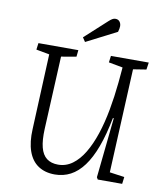

<svg xmlns="http://www.w3.org/2000/svg" viewBox="-98 -992 927 1085"><g transform="rotate(10 365.5 -449.0)"><path d="M595 -52 680 -40 675 0H535L528 -12L564 -357H559Q540 -259 514 -189Q488 -119 454.5 -74Q421 -29 380 -7.5Q339 14 290 14Q234 14 195 -12Q156 -38 137.5 -90Q119 -142 123 -218L142 -649L66 -663L71 -701H300L296 -663L210 -648L190 -230Q187 -165 197.5 -124Q208 -83 233.5 -63.5Q259 -44 299 -44Q344 -44 381 -71Q418 -98 447 -146.5Q476 -195 497.5 -260Q519 -325 533 -401.5Q547 -478 555 -559L563 -648L482 -663L487 -701H704L698 -660L623 -648ZM439 -892Q450 -902 458.5 -907Q467 -912 476 -912Q492 -912 500.5 -901Q509 -890 509 -875Q509 -868 507.5 -860Q506 -852 503 -842L329 -753L313 -777Z"/></g></svg>

Font: Literata Light
Style: Italic
Weight: 300
Italic angle: -2°
Designer: Latin by Veronika Burian and Jose Scaglione. Greek by Irene Vlachou. Cyrillic by Vera Evstafieva
Foundry: TypeTogether
Version: Version 3.103;gftools[0.9.29]